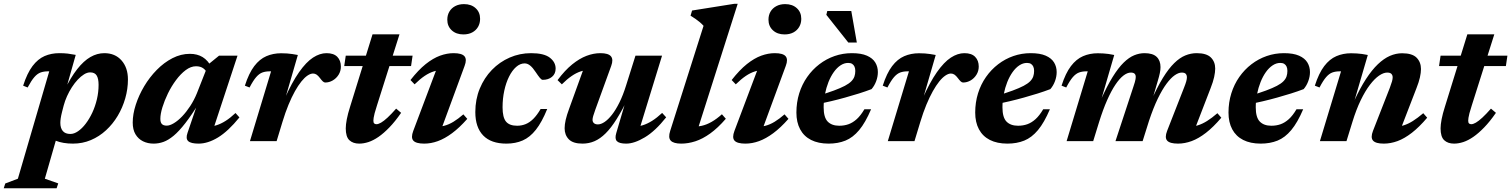

<svg xmlns="http://www.w3.org/2000/svg" viewBox="-102 -738 7903 1004"><path d="M222.5 -153Q217.5 -133.5 215.5 -119.5Q213.5 -105.5 213.5 -95.5Q213.5 -68 226.5 -52.8Q239.5 -37.5 266 -37.5Q285.5 -37.5 306.2 -51.8Q327 -66 346.2 -91.2Q365.5 -116.5 380.8 -149.2Q396 -182 404.8 -219.2Q413.5 -256.5 413.5 -294.5Q413.5 -327 403.5 -343.2Q393.5 -359.5 369.5 -359.5Q354 -359.5 337.5 -349.2Q321 -339 304.8 -321.8Q288.5 -304.5 274 -282Q259.5 -259.5 248.5 -235Q237.5 -210.5 231 -186ZM137 -48.5H203L132.5 196.5L202.5 221L194 246.5H-82.5L-74.5 221.5L-8.5 196.5L155.5 -365Q154 -365 152.5 -365Q151 -365 149 -365Q127.5 -365 110.5 -359Q93.5 -353 77.8 -335Q62 -317 42.5 -280.5L19 -290Q40 -355.5 68 -392.5Q96 -429.5 131 -444.8Q166 -460 208 -460Q233 -460 251.8 -457.8Q270.5 -455.5 294 -451L240.5 -262L234 -264Q267.5 -333 301.5 -376.2Q335.5 -419.5 370.8 -439.8Q406 -460 443.5 -460Q500 -460 533.5 -422Q567 -384 567 -322.5Q567 -272.5 553 -223.8Q539 -175 513.5 -132.2Q488 -89.5 452.5 -56.8Q417 -24 373.2 -5.5Q329.5 13 279.5 13Q227.5 13 189.2 -2.2Q151 -17.5 137 -48.5Z M878.5 -43 933.5 -204.5H942Q900.5 -137 867.2 -94.2Q834 -51.5 806 -28.2Q778 -5 752.8 4Q727.5 13 701.5 13Q670.5 13 645.8 0.8Q621 -11.5 606.5 -35.8Q592 -60 592 -97Q592 -141 608 -190.5Q624 -240 652 -287Q680 -334 717.8 -372.5Q755.5 -411 799.8 -433.8Q844 -456.5 891 -456.5Q929.5 -456.5 957.5 -439.5Q985.5 -422.5 1006.5 -383.5L983.5 -350Q977 -368.5 962 -380Q947 -391.5 923 -391.5Q896 -391.5 869.2 -371.5Q842.5 -351.5 818.5 -319.2Q794.5 -287 776.2 -249.5Q758 -212 747.2 -176.8Q736.5 -141.5 736.5 -116.5Q736.5 -97.5 744.8 -89.2Q753 -81 770 -81Q786 -81 807.2 -93.8Q828.5 -106.5 850.5 -129.5Q872.5 -152.5 892.8 -183.5Q913 -214.5 927.5 -250L987 -401L1043.5 -447H1140L1004.5 -36L982.5 -75.5Q1006 -75.5 1029.2 -82.8Q1052.5 -90 1077.2 -105.5Q1102 -121 1129.5 -147L1150 -124Q1091 -51.5 1038 -19.2Q985 13 936.5 13Q896.5 13 882.2 0Q868 -13 878.5 -43Z M1315.5 -365Q1314 -365 1312.2 -365Q1310.5 -365 1308.5 -365Q1287 -365 1270.2 -359Q1253.5 -353 1237.8 -335Q1222 -317 1203 -280.5L1178.5 -290Q1199.5 -355.5 1227.5 -392.2Q1255.5 -429 1290.8 -444.2Q1326 -459.5 1368 -459.5Q1385 -459.5 1398.8 -458.5Q1412.5 -457.5 1426 -455.5Q1439.5 -453.5 1455.5 -450.5L1386 -211L1385 -218.5Q1424.5 -307.5 1461.8 -360.5Q1499 -413.5 1534.8 -436.8Q1570.5 -460 1605.5 -460Q1643 -460 1661.8 -440.8Q1680.5 -421.5 1680.5 -390Q1680.5 -366.5 1668.8 -347.5Q1657 -328.5 1638.2 -317.5Q1619.5 -306.5 1598.5 -306.5Q1592.5 -306.5 1586 -312.5Q1579.5 -318.5 1571 -330Q1562 -342 1553.5 -347.8Q1545 -353.5 1535 -353.5Q1522 -353.5 1506.2 -343Q1490.5 -332.5 1474 -312Q1457.5 -291.5 1440.2 -260.8Q1423 -230 1406.5 -190Q1390 -150 1375 -100.5L1344.5 0H1205Z M1698 -392.5 1706 -447H2055.5L2047.5 -392.5ZM1869.5 -187.5Q1861 -161.5 1857 -146Q1853 -130.5 1851.8 -121.8Q1850.5 -113 1850.5 -107Q1850.5 -96.5 1854.8 -92.5Q1859 -88.5 1866.5 -88.5Q1876.5 -88.5 1890.8 -96.8Q1905 -105 1924.5 -123Q1944 -141 1969.5 -170L1995.5 -148Q1964 -102.5 1934.2 -71.8Q1904.5 -41 1877.2 -22.2Q1850 -3.5 1824.8 4.8Q1799.5 13 1776.5 13Q1744 13 1725 -4.8Q1706 -22.5 1706 -67Q1706 -86 1711.5 -114.8Q1717 -143.5 1729 -181L1846 -558.5H1987Z M2059 -53.5 2190 -401 2218.5 -371.5Q2192 -372.5 2167.5 -365Q2143 -357.5 2118.5 -341Q2094 -324.5 2066 -297L2044.5 -319.5Q2085.5 -372 2124 -402.8Q2162.5 -433.5 2199 -446.8Q2235.5 -460 2270 -460Q2313 -460 2326.8 -443.8Q2340.5 -427.5 2327.5 -393.5L2196.5 -37.5L2169 -75Q2196 -74 2220.5 -80.2Q2245 -86.5 2269.5 -101.5Q2294 -116.5 2321 -140L2341.5 -116.5Q2300.5 -70 2262 -41.5Q2223.5 -13 2187.5 0Q2151.5 13 2116.5 13Q2073.5 13 2059.5 -2.5Q2045.5 -18 2059 -53.5ZM2237 -635Q2237 -659 2247.8 -677.2Q2258.5 -695.5 2278.2 -706Q2298 -716.5 2324.5 -716.5Q2362 -716.5 2385.2 -695.2Q2408.5 -674 2408.5 -639.5Q2408.5 -616 2397.8 -597.5Q2387 -579 2367.5 -568.5Q2348 -558 2321 -558Q2283.5 -558 2260.2 -579.5Q2237 -601 2237 -635Z M2641.5 -406.5Q2618 -406.5 2597 -388Q2576 -369.5 2560 -337.5Q2544 -305.5 2535 -264Q2526 -222.5 2526 -177Q2526 -124 2544 -102.2Q2562 -80.5 2602 -80.5Q2625.5 -80.5 2646.2 -88.8Q2667 -97 2686.5 -116.2Q2706 -135.5 2725 -168H2759.5Q2731.5 -99 2700.2 -59.5Q2669 -20 2631.2 -3.5Q2593.5 13 2546 13Q2466 13 2424.8 -29.5Q2383.5 -72 2383.5 -152Q2383.5 -218.5 2406.8 -274.8Q2430 -331 2470.2 -372.5Q2510.5 -414 2563.2 -437Q2616 -460 2675 -460Q2742.5 -460 2773 -436.5Q2803.5 -413 2803.5 -379.5Q2803.5 -352 2784.5 -336.2Q2765.5 -320.5 2736 -320.5Q2729.5 -320.5 2721 -330.8Q2712.5 -341 2698.5 -362Q2684.5 -383.5 2670.5 -395Q2656.5 -406.5 2641.5 -406.5Z M3120.5 -42 3178 -237 3185 -229.5Q3152 -162.5 3122.8 -115.8Q3093.5 -69 3065 -40.8Q3036.5 -12.5 3007 0.2Q2977.5 13 2944 13Q2894.5 13 2872.5 -9.5Q2850.5 -32 2850.5 -67.5Q2850.5 -86.5 2856.2 -111.8Q2862 -137 2874.5 -170.5L2961 -409.5L2987.5 -372Q2960 -373 2935.5 -365Q2911 -357 2886.8 -340.2Q2862.5 -323.5 2836 -297L2813.5 -319Q2852 -370.5 2890 -401.2Q2928 -432 2965 -446Q3002 -460 3037.5 -460Q3079 -460 3092.8 -443.5Q3106.5 -427 3094 -393L3011 -164.5Q3003.5 -143.5 3000 -131.5Q2996.5 -119.5 2996.5 -111.5Q2996.5 -100.5 3003.8 -94Q3011 -87.5 3024.5 -87.5Q3040.5 -87.5 3059.5 -100.2Q3078.5 -113 3098.2 -138.2Q3118 -163.5 3137 -201.8Q3156 -240 3172 -291.5L3221 -447H3360L3234 -37L3212.5 -75.5Q3236 -76 3259.5 -83.2Q3283 -90.5 3308 -106.2Q3333 -122 3360.5 -147.5L3381.5 -124.5Q3324.5 -52.5 3269.8 -19.8Q3215 13 3172.5 13Q3137 13 3124.2 0.5Q3111.5 -12 3120.5 -42Z M3577 -603Q3568.5 -612.5 3558 -621.5Q3547.5 -630.5 3535.2 -639Q3523 -647.5 3509 -656L3517 -683L3737 -718H3755.5L3539 -38L3514 -77Q3542 -74.5 3567.8 -80.2Q3593.5 -86 3619.2 -100.8Q3645 -115.5 3673 -140.5L3693.5 -117Q3651.5 -68.5 3611.8 -40Q3572 -11.5 3534.2 0.8Q3496.5 13 3460.5 13Q3420 13 3405.5 -2.5Q3391 -18 3402.5 -53.5Z M3738.5 -53.5 3869.5 -401 3898 -371.5Q3871.5 -372.5 3847 -365Q3822.5 -357.5 3798 -341Q3773.5 -324.5 3745.5 -297L3724 -319.5Q3765 -372 3803.5 -402.8Q3842 -433.5 3878.5 -446.8Q3915 -460 3949.5 -460Q3992.5 -460 4006.2 -443.8Q4020 -427.5 4007 -393.5L3876 -37.5L3848.5 -75Q3875.5 -74 3900 -80.2Q3924.5 -86.5 3949 -101.5Q3973.5 -116.5 4000.5 -140L4021 -116.5Q3980 -70 3941.5 -41.5Q3903 -13 3867 0Q3831 13 3796 13Q3753 13 3739 -2.5Q3725 -18 3738.5 -53.5ZM3916.5 -635Q3916.5 -659 3927.2 -677.2Q3938 -695.5 3957.8 -706Q3977.5 -716.5 4004 -716.5Q4041.5 -716.5 4064.8 -695.2Q4088 -674 4088 -639.5Q4088 -616 4077.2 -597.5Q4066.5 -579 4047 -568.5Q4027.5 -558 4000.5 -558Q3963 -558 3939.8 -579.5Q3916.5 -601 3916.5 -635Z M4333 -409Q4312.5 -409 4293.2 -396.2Q4274 -383.5 4258 -361Q4242 -338.5 4230.2 -309Q4218.5 -279.5 4211.8 -245.8Q4205 -212 4205 -177Q4205 -124 4226.2 -102.2Q4247.5 -80.5 4286.5 -80.5Q4313 -80.5 4335.2 -88.5Q4357.5 -96.5 4378 -115Q4398.5 -133.5 4418 -166.5H4453Q4423.5 -97 4390.8 -57.8Q4358 -18.5 4319 -2.8Q4280 13 4231 13Q4177 13 4139.2 -6.2Q4101.5 -25.5 4082 -62Q4062.5 -98.5 4062.5 -149.5Q4062.5 -202.5 4077.2 -249.8Q4092 -297 4119 -335.5Q4146 -374 4182.5 -402Q4219 -430 4262.2 -445Q4305.5 -460 4352.5 -460Q4401.5 -460 4431.5 -446.8Q4461.5 -433.5 4475 -411.2Q4488.5 -389 4488.5 -361Q4488.5 -337.5 4479.8 -313.8Q4471 -290 4455.5 -272Q4424 -260 4389 -249Q4354 -238 4317.2 -227.8Q4280.5 -217.5 4243.5 -208.8Q4206.5 -200 4170.5 -192.5L4172.5 -236.5Q4223.5 -251.5 4258.5 -264.5Q4293.5 -277.5 4315.8 -289.2Q4338 -301 4349.8 -313Q4361.5 -325 4366 -338.2Q4370.5 -351.5 4370.5 -367Q4370.5 -380.5 4366.2 -389.8Q4362 -399 4354 -404Q4346 -409 4333 -409ZM4378.5 -515.5H4334L4219 -660.5L4224 -680.5H4349.5Z M4651 -365Q4649.5 -365 4647.8 -365Q4646 -365 4644 -365Q4622.5 -365 4605.8 -359Q4589 -353 4573.2 -335Q4557.5 -317 4538.5 -280.5L4514 -290Q4535 -355.5 4563 -392.2Q4591 -429 4626.2 -444.2Q4661.5 -459.5 4703.5 -459.5Q4720.5 -459.5 4734.2 -458.5Q4748 -457.5 4761.5 -455.5Q4775 -453.5 4791 -450.5L4721.5 -211L4720.5 -218.5Q4760 -307.5 4797.2 -360.5Q4834.5 -413.5 4870.2 -436.8Q4906 -460 4941 -460Q4978.5 -460 4997.2 -440.8Q5016 -421.5 5016 -390Q5016 -366.5 5004.2 -347.5Q4992.5 -328.5 4973.8 -317.5Q4955 -306.5 4934 -306.5Q4928 -306.5 4921.5 -312.5Q4915 -318.5 4906.5 -330Q4897.5 -342 4889 -347.8Q4880.5 -353.5 4870.5 -353.5Q4857.5 -353.5 4841.8 -343Q4826 -332.5 4809.5 -312Q4793 -291.5 4775.8 -260.8Q4758.5 -230 4742 -190Q4725.5 -150 4710.5 -100.5L4680 0H4540.5Z M5268 -409Q5247.5 -409 5228.2 -396.2Q5209 -383.5 5193 -361Q5177 -338.5 5165.2 -309Q5153.5 -279.5 5146.8 -245.8Q5140 -212 5140 -177Q5140 -124 5161.2 -102.2Q5182.5 -80.5 5221.5 -80.5Q5248 -80.5 5270.2 -88.5Q5292.5 -96.5 5313 -115Q5333.5 -133.5 5353 -166.5H5388Q5358.5 -97 5325.8 -57.8Q5293 -18.5 5254 -2.8Q5215 13 5166 13Q5112 13 5074.2 -6.2Q5036.5 -25.5 5017 -62Q4997.5 -98.5 4997.5 -149.5Q4997.5 -202.5 5012.2 -249.8Q5027 -297 5054 -335.5Q5081 -374 5117.5 -402Q5154 -430 5197.2 -445Q5240.5 -460 5287.5 -460Q5336.5 -460 5366.5 -446.8Q5396.5 -433.5 5410 -411.2Q5423.5 -389 5423.5 -361Q5423.5 -337.5 5414.8 -313.8Q5406 -290 5390.5 -272Q5359 -260 5324 -249Q5289 -238 5252.2 -227.8Q5215.5 -217.5 5178.5 -208.8Q5141.5 -200 5105.5 -192.5L5107.5 -236.5Q5158.5 -251.5 5193.5 -264.5Q5228.5 -277.5 5250.8 -289.2Q5273 -301 5284.8 -313Q5296.5 -325 5301 -338.2Q5305.5 -351.5 5305.5 -367Q5305.5 -380.5 5301.2 -389.8Q5297 -399 5289 -404Q5281 -409 5268 -409Z M6136 -37.5 6114.5 -75.5Q6138.5 -75.5 6161.5 -82.5Q6184.5 -89.5 6209.8 -105.2Q6235 -121 6264 -146L6284.5 -122.5Q6243 -73.5 6204.2 -43.5Q6165.5 -13.5 6129.2 -0.2Q6093 13 6058 13Q6015 13 6001.2 -2.8Q5987.5 -18.5 6001 -53.5L6089.5 -279.5Q6098 -301 6101.2 -313Q6104.5 -325 6104.5 -333.5Q6104.5 -345 6098.5 -351.8Q6092.5 -358.5 6077.5 -358.5Q6061 -358.5 6040.8 -344.5Q6020.5 -330.5 5998 -300.2Q5975.5 -270 5952.2 -222Q5929 -174 5906.5 -106.5L5873 0H5731L5824.5 -284Q5829.5 -298.5 5832.2 -308.2Q5835 -318 5836 -324.5Q5837 -331 5837 -335.5Q5837 -347 5830.8 -352.8Q5824.5 -358.5 5811 -358.5Q5793 -358.5 5772.5 -342.8Q5752 -327 5730.5 -295Q5709 -263 5687.5 -214.5Q5666 -166 5645.5 -100.5L5614.5 0H5475.5L5586 -365Q5584.5 -365 5582.8 -365Q5581 -365 5579 -365Q5557.5 -365 5540.8 -359Q5524 -353 5508.2 -335Q5492.5 -317 5473.5 -280.5L5449 -290Q5470 -355.5 5498 -392.2Q5526 -429 5561.2 -444.2Q5596.5 -459.5 5638.5 -459.5Q5655 -459.5 5668.2 -458.5Q5681.5 -457.5 5695 -455.8Q5708.5 -454 5724.5 -450.5L5653 -205V-212.5Q5686 -287 5716 -335.2Q5746 -383.5 5774 -410.8Q5802 -438 5829 -449Q5856 -460 5883 -460Q5926 -460 5946.2 -440.8Q5966.5 -421.5 5966.5 -387Q5966.5 -373 5963 -356Q5959.5 -339 5953 -317.5L5921 -208H5916.5Q5949 -282 5979.2 -331Q6009.5 -380 6038.5 -408.2Q6067.5 -436.5 6096.5 -448.2Q6125.5 -460 6155.5 -460Q6207 -460 6229.8 -437.5Q6252.5 -415 6252.5 -379.5Q6252.5 -360.5 6247 -335.2Q6241.5 -310 6228.5 -277Z M6592.5 -409Q6572 -409 6552.8 -396.2Q6533.5 -383.5 6517.5 -361Q6501.5 -338.5 6489.8 -309Q6478 -279.5 6471.2 -245.8Q6464.5 -212 6464.5 -177Q6464.5 -124 6485.8 -102.2Q6507 -80.5 6546 -80.5Q6572.5 -80.5 6594.8 -88.5Q6617 -96.5 6637.5 -115Q6658 -133.5 6677.5 -166.5H6712.5Q6683 -97 6650.2 -57.8Q6617.5 -18.5 6578.5 -2.8Q6539.5 13 6490.5 13Q6436.5 13 6398.8 -6.2Q6361 -25.5 6341.5 -62Q6322 -98.5 6322 -149.5Q6322 -202.5 6336.8 -249.8Q6351.5 -297 6378.5 -335.5Q6405.5 -374 6442 -402Q6478.5 -430 6521.8 -445Q6565 -460 6612 -460Q6661 -460 6691 -446.8Q6721 -433.5 6734.5 -411.2Q6748 -389 6748 -361Q6748 -337.5 6739.2 -313.8Q6730.5 -290 6715 -272Q6683.5 -260 6648.5 -249Q6613.5 -238 6576.8 -227.8Q6540 -217.5 6503 -208.8Q6466 -200 6430 -192.5L6432 -236.5Q6483 -251.5 6518 -264.5Q6553 -277.5 6575.2 -289.2Q6597.5 -301 6609.2 -313Q6621 -325 6625.5 -338.2Q6630 -351.5 6630 -367Q6630 -380.5 6625.8 -389.8Q6621.5 -399 6613.5 -404Q6605.5 -409 6592.5 -409Z M6798 -280.5 6773.5 -290Q6794.5 -355.5 6822.5 -392.2Q6850.5 -429 6885.8 -444.2Q6921 -459.5 6963 -459.5Q6979.5 -459.5 6993 -458.5Q7006.5 -457.5 7020.2 -455.8Q7034 -454 7050.5 -450.5L6977.5 -201L6978 -207.5Q7009.5 -276.5 7040.8 -324.5Q7072 -372.5 7103.2 -402.2Q7134.5 -432 7166 -445.8Q7197.5 -459.5 7230 -459.5Q7283 -459.5 7305.8 -436.2Q7328.5 -413 7328.5 -377Q7328.5 -358 7323 -333.2Q7317.5 -308.5 7305 -277L7212.5 -37.5L7191 -75.5Q7215 -75.5 7238 -82.5Q7261 -89.5 7286 -105.2Q7311 -121 7340.5 -146L7361 -122.5Q7319.5 -73.5 7280.8 -43.5Q7242 -13.5 7205.8 -0.2Q7169.5 13 7134 13Q7091.5 13 7077.8 -2.8Q7064 -18.5 7077.5 -53.5L7165.5 -278.5Q7173.5 -300 7177 -312.2Q7180.5 -324.5 7180.5 -333.5Q7180.5 -344.5 7174 -351.5Q7167.5 -358.5 7152 -358.5Q7132.5 -358.5 7109.2 -342.5Q7086 -326.5 7061.5 -294.5Q7037 -262.5 7013.5 -214Q6990 -165.5 6970 -100.5L6939 0H6800L6910.5 -365Q6909 -365 6907.2 -365Q6905.5 -365 6903.5 -365Q6882 -365 6865.2 -359Q6848.5 -353 6832.8 -335Q6817 -317 6798 -280.5Z M7423 -392.5 7431 -447H7780.5L7772.5 -392.5ZM7594.5 -187.5Q7586 -161.5 7582 -146Q7578 -130.5 7576.8 -121.8Q7575.5 -113 7575.5 -107Q7575.5 -96.5 7579.8 -92.5Q7584 -88.5 7591.5 -88.5Q7601.5 -88.5 7615.8 -96.8Q7630 -105 7649.5 -123Q7669 -141 7694.5 -170L7720.5 -148Q7689 -102.5 7659.2 -71.8Q7629.5 -41 7602.2 -22.2Q7575 -3.5 7549.8 4.8Q7524.5 13 7501.5 13Q7469 13 7450 -4.8Q7431 -22.5 7431 -67Q7431 -86 7436.5 -114.8Q7442 -143.5 7454 -181L7571 -558.5H7712Z"/></svg>

Font: Newsreader 16pt 16pt
Style: Bold Italic
Weight: 700
Italic angle: -17°
Version: Version 1.003